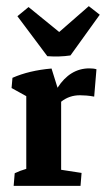

<svg xmlns="http://www.w3.org/2000/svg" viewBox="-20 -604 344 624"><path d="M24.4 0 27.8 -41Q44.9 -49.3 65.4 -55.2V-291.5L17.6 -317.9L20.5 -351.1Q74.7 -375 147.5 -381.3L167 -318.8Q207.5 -381.8 270.5 -381.8Q284.7 -381.8 293.5 -378.9L286.1 -290Q273.4 -292.5 260.7 -293.5Q248 -294.4 239.7 -294.4Q205.1 -294.4 178.7 -273.4V-52.2L245.1 -42L241.7 0ZM133.8 -421.4 36.6 -551.3 72.8 -581.1 172.4 -500 268.6 -584 304.2 -556.2 209 -423.8Q173.3 -418.5 133.8 -421.4Z"/></svg>

Font: Markazi Text
Style: Bold
Weight: 700
Designer: Borna Izadpanah (Arabic designer), Fiona Ross (Arabic design director) and Florian Runge (Latin designer)
Foundry: Borna Izadpanah and Florian Runge
Version: Version 1.001; ttfautohint (v1.8.3)